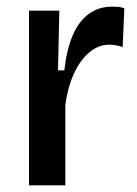

<svg xmlns="http://www.w3.org/2000/svg" viewBox="-20 -556 412 576"><path d="M67 0V-296V-524H158L154 -345H173Q180 -407 198 -449.5Q216 -492 246 -514Q276 -536 316 -536Q325 -536 334 -535.5Q343 -535 353 -531L348 -415Q339 -418 328 -420Q317 -422 308 -422Q275 -422 247.5 -398.5Q220 -375 201.5 -334.5Q183 -294 176 -241V0Z"/></svg>

Font: Bricolage Grotesque SemiCondensed Medium
Style: Regular
Weight: 500
Width: 4
Designer: Mathieu Triay
Foundry: Atelier Triay
Version: Version 1.001;gftools[0.9.33.dev8+g029e19f]